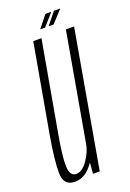

<svg xmlns="http://www.w3.org/2000/svg" viewBox="-139 -737 537 792"><g transform="rotate(-20 129.5 -341.0)"><path d="M128 0H157.5L262.5 -598H226.5L133.5 -70ZM119.5 -598.5H83.5L14 -206.5Q-3 -108.5 -2.8 -51.5Q-2.5 5.5 47.5 5.5Q88.5 5.5 119.2 -31.5Q150 -68.5 158 -112.5L144.5 -130Q138 -92 113.8 -57.5Q89.5 -23 63.5 -23Q35.5 -23 34 -66.8Q32.5 -110.5 49.5 -203.5ZM164 -634.5H186L234 -687H206.5ZM127 -634.5H148.5L195 -687H169Z"/></g></svg>

Font: Anybody ExtraCondensed ExtraLight
Style: Italic
Weight: 250
Width: 2
Italic angle: -10°
Version: Version 1.113;gftools[0.9.25]